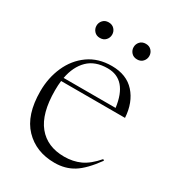

<svg xmlns="http://www.w3.org/2000/svg" viewBox="-170 -795 828 907"><g transform="rotate(30 243.5 -341.5)"><path d="M273 -522Q353.5 -522 398.5 -472Q443.5 -422 448.5 -340.5H100Q97 -316 97 -288Q97 -161.5 147.5 -99.8Q198 -38 290.5 -38Q338.5 -38 377.8 -56Q417 -74 457 -120.5L463.5 -115.5Q412.5 -45 368 -17.5Q323.5 10 265.5 10Q164.5 10 101.8 -55.2Q39 -120.5 39 -250Q39 -323 66.5 -385Q94 -447 146.5 -484.5Q199 -522 273 -522ZM261.5 -502.5Q193.5 -502.5 154.5 -464.2Q115.5 -426 103 -359H386.5Q367.5 -502.5 261.5 -502.5ZM156.5 -608Q137 -608 125.5 -620.8Q114 -633.5 114 -650.5Q114 -667.5 125.5 -680.2Q137 -693 156.5 -693Q176.5 -693 188 -680.2Q199.5 -667.5 199.5 -650.5Q199.5 -633.5 188 -620.8Q176.5 -608 156.5 -608ZM359.5 -608Q339.5 -608 328 -620.8Q316.5 -633.5 316.5 -650.5Q316.5 -667.5 328 -680.2Q339.5 -693 359.5 -693Q379 -693 390.5 -680.2Q402 -667.5 402 -650.5Q402 -633.5 390.5 -620.8Q379 -608 359.5 -608Z"/></g></svg>

Font: Newsreader Display Light
Style: Regular
Weight: 300
Designer: Hugues Gentile
Foundry: Production Type
Version: Version 1.001